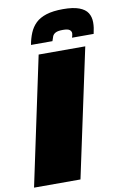

<svg xmlns="http://www.w3.org/2000/svg" viewBox="-101 -958 655 1014"><g transform="rotate(-10 226.5 -451.0)"><path d="M-3 0 143 -688H393L246 0ZM112 -745Q118 -779 130 -808Q142 -837 163.5 -858Q185 -879 221 -890.5Q257 -902 311 -902Q365 -902 397 -890Q429 -878 442.5 -856.5Q456 -835 456 -805Q456 -791 454 -776.5Q452 -762 448 -745H332Q334 -751 335.5 -757Q337 -763 337 -768Q337 -779 327.5 -786.5Q318 -794 292 -794Q265 -794 252.5 -787.5Q240 -781 235.5 -770Q231 -759 227 -745Z"/></g></svg>

Font: Saira SemiExpanded Black
Style: Italic
Weight: 900
Width: 6
Italic angle: -12°
Designer: Hector Gatti with collaboration of the Omnibus-Type team
Foundry: Omnibus-Type
Version: Version 1.101